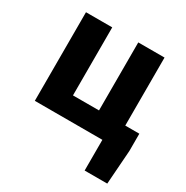

<svg xmlns="http://www.w3.org/2000/svg" viewBox="-154 -627 904 931"><g transform="rotate(30 297.5 -162.0)"><path d="M442.9 172V0H64.7V-496.1H211.7V-115.3H357.5V-496.1H504.5V-115.3H583.3V-18.6L569.5 172Z"/></g></svg>

Font: Source Sans Variable
Style: Regular
Weight: 200
Designer: Paul D. Hunt
Foundry: Adobe Systems Incorporated
Version: Version 3.006;hotconv 1.0.111;makeotfexe 2.5.65597